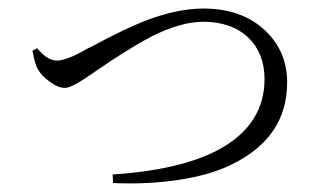

<svg xmlns="http://www.w3.org/2000/svg" viewBox="-20 -459 752 450"><path d="M245 -30C354 -25 458 -41 522 -73C609 -115 653 -179 653 -266C653 -314 636 -354 603 -386C567 -421 518 -439 457 -439C415 -439 368 -429 317 -409C287 -397 247 -378 197 -351C186 -346 179 -342 174 -339C147 -324 126 -317 113 -317C98 -317 83 -327 67 -346L56 -340C57 -338 57 -335 58 -331C61 -316 64 -305 68 -298C74 -287 83 -277 96 -268C109 -258 121 -253 132 -253C143 -253 162 -263 191 -283C204 -292 214 -299 222 -304C225 -306 231 -310 238 -315C279 -342 313 -362 338 -375C383 -397 422 -408 457 -408C545 -408 600 -355 600 -274C600 -202 564 -147 492 -108C432 -76 349 -57 244 -50Z"/></svg>

Font: AllPunType Light
Style: Regular
Weight: 300
Version: 1.0